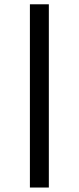

<svg xmlns="http://www.w3.org/2000/svg" viewBox="-20 -779 361 881"><path d="M117.2 -759.3H204.1V81.5H117.2Z"/></svg>

Font: Monda
Style: Regular
Weight: 400
Designer: Vernon Adams
Foundry: Vernon Adams
Version: Version 2.100; ttfautohint (v1.8.3)